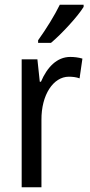

<svg xmlns="http://www.w3.org/2000/svg" viewBox="-20 -786 377 806"><path d="M331 -757V-766H231C209 -721 175 -666 140 -617V-606H194C237 -642 306 -716 331 -757ZM275 -547C219 -547 178 -504 152 -443H147L137 -537H71V0H154V-282C153 -388 204 -464 269 -464C285 -464 301 -462 314 -457L326 -540C309 -545 291 -547 275 -547Z"/></svg>

Font: Noto Sans Myanmar UI Condensed
Style: Regular
Weight: 400
Width: 3
Designer: Monotype Design Team
Foundry: Monotype Imaging Inc.
Version: Version 2.103